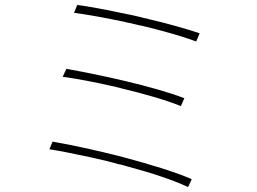

<svg xmlns="http://www.w3.org/2000/svg" viewBox="-20 -753 1040 778"><path d="M789 -618C736 -636 662 -657 585 -675L574 -678C571 -679 567 -679 563 -680L553 -683C536 -687 520 -690 504 -694L493 -696C418 -712 346 -726 293 -733L280 -701C333 -694 401 -682 472 -667L483 -665L494 -662L504 -660C519 -657 533 -653 547 -650L558 -648C640 -628 719 -606 775 -585L789 -618ZM727 -355C603 -403 380 -451 249 -474L234 -442C290 -434 362 -421 435 -404L445 -402L456 -399C458 -399 460 -398 461 -398L472 -395C563 -373 652 -348 713 -323L727 -355ZM757 -27C688 -57 585 -88 480 -116L469 -119C370 -144 270 -166 193 -179L180 -148C221 -142 270 -132 321 -121L332 -119C358 -113 384 -107 411 -101L422 -98C434 -95 447 -92 459 -88L470 -86C474 -85 477 -84 481 -83L491 -80C589 -54 681 -24 742 5L757 -27Z"/></svg>

Font: Glow Sans SC Normal ExtraLight
Style: Regular
Weight: 200
Designer: Ryoko NISHIZUKA (kana, bopomofo & ideographs); Paul D. Hunt (Latin, Greek & Cyrillic); Sandoll Communications, Soo-young
Version: Version 0.93